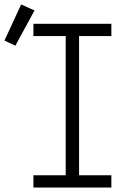

<svg xmlns="http://www.w3.org/2000/svg" viewBox="-75 -842 595 862"><path d="M75 0V-55H220V-680H75V-735H425V-680H280V-55H425V0ZM-6 -637 -55 -660 20 -822 80 -795Z"/></svg>

Font: Iosevka SS04 Light
Style: Regular
Weight: 300
Monospace: yes
Designer: Belleve Invis
Foundry: Belleve Invis
Version: Version 19.0.0; ttfautohint (v1.8.4)